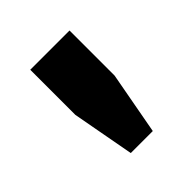

<svg xmlns="http://www.w3.org/2000/svg" viewBox="-88 -860 370 370"><g transform="rotate(-45 96.5 -675.0)"><path d="M66.5 -549.5 43 -677V-800H150V-677L126.5 -549.5Z"/></g></svg>

Font: Big Shoulders Stencil Text
Style: Bold
Weight: 700
Designer: Patric King
Foundry: XO Type Co
Version: Version 1.000